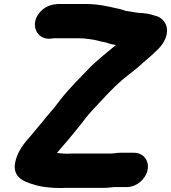

<svg xmlns="http://www.w3.org/2000/svg" viewBox="-20 -772 862 968"><path d="M314.1 175H508.1C528.6 175 546.6 171 556.9 171H620.9C668.3 171 714.7 131.7 724.1 84.5C733.5 37.3 702.8 -2 655.4 -2H588.4C568.4 -2 554.1 2 542.6 2H348.6C338.7 2 329 2.3 316.7 3C310.1 3 302.9 2.7 298 2.1L274.1 0.1C271.4 -0.1 270.7 -0.2 266.9 -0.6C274.3 -9 281.9 -17.7 289.8 -27.8L301.8 -41.7C322.8 -64.4 344.2 -92.9 362.7 -114.3C392.8 -150 416.6 -185.7 446.4 -217.1C499.2 -273.3 540.2 -320.4 596.7 -369.5C634.7 -401.1 666.5 -422.7 705.4 -459.4C721.4 -473.7 744.7 -492 764.3 -511.8C789.1 -534.1 819.7 -568.7 822.2 -613.5C824.7 -653.1 796.9 -686.3 760.4 -693.3C738 -701 710.1 -706.7 678.2 -707C677.4 -707.2 675.8 -707.6 674.6 -707.8L660.1 -709.8C651.3 -711.1 642.4 -713.5 629.5 -714.8L615.7 -716.6C605.3 -719.5 588.7 -726.7 568.9 -729.7C522.2 -740.5 473.2 -752 408.1 -752H284.1C249.8 -752 214.5 -744.8 186.2 -715.9C125.1 -653.5 163.2 -568.5 237.3 -577.2C243.4 -577.9 248.2 -578.9 249.7 -579H373.6C393.9 -579 411.4 -578 427 -575.3L454.1 -571.3C459.3 -570.3 467.6 -568.4 473.8 -566.8C493.9 -560.9 505.5 -560.5 519.2 -556.3C534.6 -550.2 550.8 -547.2 564.4 -544.9C525 -512.1 480.5 -477.5 440.5 -439.1C440.3 -438.8 439.8 -438.3 439.4 -438C387.2 -383 331.6 -330.1 281.4 -265.6C260.3 -238.9 254.7 -228.9 237.6 -210.5C221.7 -192.7 204.6 -171.7 191.1 -154.4C180.9 -140.9 172.8 -134.2 158.2 -115.3C125.7 -72.2 71.9 -29.6 56.4 48C41.7 121.6 103.1 144.7 142.7 156C182.5 170 232.1 176 286.9 176C296.7 176 306.4 175 314.1 175Z"/></svg>

Font: Smoothie
Style: BdIt
Weight: 700
Foundry: Cannot Into Space Fonts
Version: Version 0.8